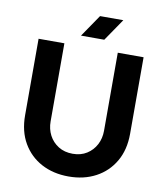

<svg xmlns="http://www.w3.org/2000/svg" viewBox="-95 -958 902 1048"><g transform="rotate(10 356.0 -434.0)"><path d="M356 12Q271 12 205.5 -23Q140 -58 102.5 -122.5Q65 -187 65 -276V-700H208V-267Q208 -225 226 -190.5Q244 -156 277.5 -135Q311 -114 357 -114Q402 -114 435 -135Q468 -156 486 -190.5Q504 -225 504 -267V-700H647V-276Q647 -187 609.5 -122.5Q572 -58 506.5 -23Q441 12 356 12ZM290 -757 374 -880H503L419 -757Z"/></g></svg>

Font: MuseoModerno Thin SemiBold
Style: Regular
Weight: 600
Version: Version 1.003